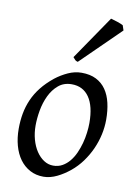

<svg xmlns="http://www.w3.org/2000/svg" viewBox="-84 -766 589 840"><g transform="rotate(10 211.0 -346.0)"><path d="M326.2 -246.1Q326.2 -320.8 298.8 -360.4Q271.5 -399.9 221.2 -399.9Q186 -399.9 162.1 -379.6Q138.2 -359.4 123.5 -328.6Q108.9 -297.9 102.5 -262Q96.2 -226.1 96.2 -194.8Q96.2 -162.1 104.2 -133.1Q112.3 -104 126.7 -82.3Q141.1 -60.5 160.4 -47.9Q179.7 -35.2 202.1 -35.2Q224.6 -35.2 242.4 -45.2Q260.3 -55.2 274.2 -72Q288.1 -88.9 297.9 -110.6Q307.6 -132.3 314 -155.8Q320.3 -179.2 323.2 -202.6Q326.2 -226.1 326.2 -246.1ZM396 -272.9Q396 -240.2 388.7 -206.8Q381.3 -173.3 367.2 -141.8Q353 -110.4 332.3 -81.8Q311.5 -53.2 284.2 -30.8Q271.5 -20.5 257.3 -11.2Q243.2 -2 228.5 5.1Q213.9 12.2 198.7 16.1Q183.6 20 168.9 20Q134.8 20 108.2 5.6Q81.5 -8.8 63.2 -33.9Q44.9 -59.1 35.4 -93.5Q25.9 -127.9 25.9 -168Q25.9 -203.1 31.7 -235.6Q37.6 -268.1 50.8 -298.3Q64 -328.6 85.9 -356.4Q107.9 -384.3 140.1 -410.2Q165 -429.7 194.8 -443.4Q224.6 -457 254.9 -457Q293 -457 319.8 -443.4Q346.7 -429.7 363.5 -405.3Q380.4 -380.9 388.2 -347.2Q396 -313.5 396 -272.9ZM402.8 -670.9 229.5 -501Q221.7 -502.9 218 -506.3Q214.4 -509.8 207.5 -518.1L340.3 -712.4Q345.2 -710.9 352.8 -708.7Q360.4 -706.5 368.7 -703.9Q377 -701.2 384.3 -698.2Q391.6 -695.3 395.5 -692.9Z"/></g></svg>

Font: Akkhara
Style: Italic
Weight: 400
Italic angle: -7°
Designer: J. Victor Gaultney
Version: Version 1.00 June 13, 2006, initial release